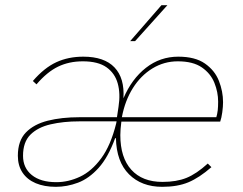

<svg xmlns="http://www.w3.org/2000/svg" viewBox="-20 -717 940 742"><path d="M196 5Q151 5 118 -9Q85 -23 67 -50Q49 -77 49 -115Q49 -173 80 -205Q111 -237 164.5 -250.5Q218 -264 287 -264H432L438 -304Q446 -355 435 -394.5Q424 -434 391.5 -457Q359 -480 300 -480Q247 -480 204.5 -459.5Q162 -439 121 -391L107 -404Q151 -455 197.5 -476.5Q244 -498 302 -498Q383 -498 422.5 -456.5Q462 -415 457 -337Q489 -412 544 -455Q599 -498 669 -498Q734 -498 772 -471.5Q810 -445 826 -404.5Q842 -364 842 -322Q842 -305 839 -283Q836 -261 831 -247H449Q447 -233 446 -218.5Q445 -204 445 -195Q445 -108 487.5 -61Q530 -14 608 -14Q662 -14 700.5 -29.5Q739 -45 783 -85L797 -71Q750 -30 708 -12.5Q666 5 607 5Q527 5 478.5 -43.5Q430 -92 428 -183H425Q398 -109 361 -68Q324 -27 281.5 -11Q239 5 196 5ZM198 -13Q244 -13 289 -34Q334 -55 371 -105Q408 -155 429 -240L432 -256L439 -248H286Q225 -248 175.5 -236.5Q126 -225 97.5 -196.5Q69 -168 69 -115Q69 -68 103 -40.5Q137 -13 198 -13ZM815 -260Q820 -277 821.5 -291Q823 -305 823 -324Q823 -361 808.5 -397Q794 -433 760 -456.5Q726 -480 667 -480Q614 -480 569 -452.5Q524 -425 493.5 -376.5Q463 -328 451 -264H821ZM483 -558 604 -697H627L502 -558Z"/></svg>

Font: Hanken Grotesk Thin
Style: Italic
Weight: 250
Italic angle: -8°
Designer: Alfredo Marco Pradil
Foundry: Hanken Design Co.
Version: Version 3.013